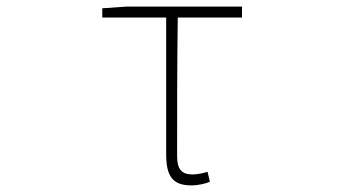

<svg xmlns="http://www.w3.org/2000/svg" viewBox="-20 -547 1040 580"><path d="M558 13C581 13 603 7 614 2L607 -28C594 -24 577 -20 561 -20C528 -20 515 -37 515 -75C515 -215 515 -353 517 -494H711V-527H361L289 -522V-494H482V-81C482 -14 502 13 558 13Z"/></svg>

Font: Harano Aji Gothic ExtraLight
Style: Regular
Weight: 250
Foundry: Masamichi Hosoda
Version: HaranoAjiGothic-ExtraLight version 20230610;ttx 4.39.4